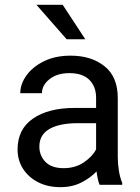

<svg xmlns="http://www.w3.org/2000/svg" viewBox="-20 -770 584 800"><path d="M395 0Q390.6 -9.8 387.5 -24.7Q384.3 -39.6 382.3 -55.7Q356.9 -28.8 318.8 -9.5Q280.8 9.8 231.9 9.8Q178.2 9.8 137.9 -11.2Q97.7 -32.2 75.4 -67.6Q53.2 -103 53.2 -147Q53.2 -231.9 117.7 -276.1Q182.1 -320.3 291 -320.3H380.4V-362.3Q380.4 -409.2 352.3 -437.3Q324.2 -465.3 269 -465.3Q217.8 -465.3 186.3 -440.2Q154.8 -415 154.8 -381.8H64.5Q64.5 -419.9 90.3 -455.8Q116.2 -491.7 163.3 -514.9Q210.4 -538.1 274.4 -538.1Q360.4 -538.1 415.5 -494.1Q470.7 -450.2 470.7 -361.3V-115.2Q470.7 -88.9 475.3 -59.1Q480 -29.3 489.3 -7.8V0ZM245.1 -69.3Q293.9 -69.3 329.8 -93.8Q365.7 -118.2 380.4 -147.9V-256.8H305.7Q228 -256.8 186 -232.7Q144 -208.5 144 -159.2Q144 -121.6 169.4 -95.5Q194.8 -69.3 245.1 -69.3ZM241.2 -750 335.4 -606.4H257.8L131.8 -750Z"/></svg>

Font: Vazirmatn RD
Style: Regular
Weight: 400
Designer: Saber Rastikerdar
Foundry: Saber Rastikerdar
Version: Version 32.102